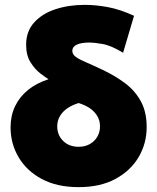

<svg xmlns="http://www.w3.org/2000/svg" viewBox="-20 -755 647 790"><path d="M303.5 15Q214.5 15 152 -18.5Q89.5 -52 56.5 -108Q23.5 -164 23.5 -231Q23.5 -279 42 -317.8Q60.5 -356.5 95.2 -384.8Q130 -413 179.5 -429Q168.5 -436 146.5 -452.5Q124.5 -469 106 -498Q87.5 -527 87.5 -571Q87.5 -626 120.5 -662.5Q153.5 -699 208.2 -717Q263 -735 328.5 -735Q373 -735 423.5 -725.8Q474 -716.5 531.5 -690L486.5 -538Q437 -568 401.8 -574Q366.5 -580 350.5 -580Q313 -580 295.2 -571Q277.5 -562 277.5 -546Q277.5 -531.5 291.8 -521Q306 -510.5 333.8 -498.8Q361.5 -487 401.5 -468Q453.5 -443.5 494.8 -412.5Q536 -381.5 559.8 -337.8Q583.5 -294 583.5 -232Q583.5 -165 550.5 -108.8Q517.5 -52.5 455 -18.8Q392.5 15 303.5 15ZM303.5 -151Q329.5 -151 349.2 -162Q369 -173 380.2 -192Q391.5 -211 391.5 -235Q391.5 -258.5 380.5 -277.2Q369.5 -296 349.8 -309.5Q330 -323 303.5 -331Q277 -323 257.2 -309.5Q237.5 -296 226.5 -277.2Q215.5 -258.5 215.5 -235Q215.5 -199 240 -175Q264.5 -151 303.5 -151Z"/></svg>

Font: Geologica Cursive Black
Style: Regular
Weight: 900
Designer: Sindre Bremnes, Frode Helland
Foundry: Monokrom Skriftforlag AS
Version: Version 1.010;gftools[0.9.28]